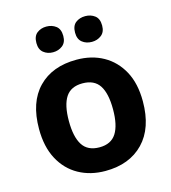

<svg xmlns="http://www.w3.org/2000/svg" viewBox="-113 -844 844 945"><g transform="rotate(-15 309.5 -371.0)"><path d="M574 -274Q574 -138 502.5 -64Q431 10 308 10Q232 10 172.5 -23Q113 -56 79 -119.5Q45 -183 45 -274Q45 -410 116 -483Q187 -556 311 -556Q388 -556 447 -523Q506 -490 540 -427.5Q574 -365 574 -274ZM197 -274Q197 -193 223.5 -151.5Q250 -110 310 -110Q369 -110 395.5 -151.5Q422 -193 422 -274Q422 -355 395.5 -395.5Q369 -436 309 -436Q250 -436 223.5 -395.5Q197 -355 197 -274ZM142 -686Q142 -721 162 -736.5Q182 -752 210 -752Q238 -752 258.5 -736.5Q279 -721 279 -686Q279 -653 258.5 -637Q238 -621 210 -621Q182 -621 162 -637Q142 -653 142 -686ZM339 -686Q339 -721 359 -736.5Q379 -752 408 -752Q436 -752 456.5 -736.5Q477 -721 477 -686Q477 -653 456.5 -637Q436 -621 408 -621Q379 -621 359 -637Q339 -653 339 -686Z"/></g></svg>

Font: Noto Sans Bamum
Style: Bold
Weight: 700
Designer: Monotype Design Team
Foundry: Monotype Imaging Inc.
Version: Version 2.002; ttfautohint (v1.8.4.7-5d5b)